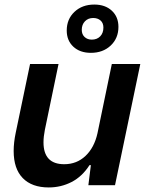

<svg xmlns="http://www.w3.org/2000/svg" viewBox="-20 -813 648 843"><path d="M40 -150Q40 -187 49 -230L112 -532H237L177 -243Q171 -213 171 -188Q171 -92 262 -92Q317 -92 355.5 -128.5Q394 -165 408 -228L471 -532H596L485 0H368L379 -88H373Q341 -38 294.5 -14Q248 10 194 10Q120 10 80 -31Q40 -72 40 -150ZM273 -679Q273 -729 307 -761Q341 -793 394 -793Q442 -793 471 -766Q500 -739 500 -695Q500 -645 466 -613Q432 -581 379 -581Q331 -581 302 -608Q273 -635 273 -679ZM434 -692Q434 -712 421.5 -723Q409 -734 389 -734Q367 -734 353 -719.5Q339 -705 339 -682Q339 -662 351.5 -650.5Q364 -639 383 -639Q406 -639 420 -653.5Q434 -668 434 -692Z"/></svg>

Font: Mona Sans SemiBold
Style: Italic
Weight: 600
Italic angle: -11.7°
Designer: Deni Anggara
Foundry: GitHub
Version: Version 2.000